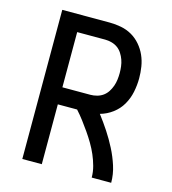

<svg xmlns="http://www.w3.org/2000/svg" viewBox="-109 -825 819 914"><g transform="rotate(15 300.0 -367.5)"><path d="M85 0V-735H319Q347 -735 375.5 -729.5Q404 -724 428.5 -710Q453 -696 472 -674Q491 -652 502.5 -626Q514 -600 518.5 -571.5Q523 -543 523 -515Q523 -481 516 -447Q509 -413 492 -383.5Q475 -354 447 -333Q419 -312 386 -303Q412 -269 435 -234Q458 -199 477.5 -161Q497 -123 510 -82.5Q523 -42 523 0H427Q427 -28 419.5 -55.5Q412 -83 401 -108.5Q390 -134 375.5 -158.5Q361 -183 345 -206Q329 -229 312 -251.5Q295 -274 276 -295H181V0ZM181 -379H319Q335 -379 351.5 -383.5Q368 -388 381 -397.5Q394 -407 403 -421Q412 -435 417.5 -450.5Q423 -466 425 -482.5Q427 -499 427 -515Q427 -531 425 -547.5Q423 -564 417.5 -579.5Q412 -595 403 -609Q394 -623 381 -632.5Q368 -642 351.5 -646.5Q335 -651 319 -651H181Z"/></g></svg>

Font: Iosevka Curly Medium Extended
Style: Regular
Weight: 500
Width: 7
Monospace: yes
Designer: Belleve Invis
Foundry: Belleve Invis
Version: Version 11.1.0; ttfautohint (v1.8.3)